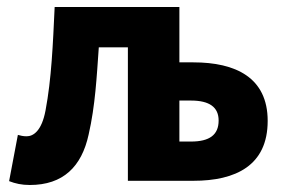

<svg xmlns="http://www.w3.org/2000/svg" viewBox="-20 -516 820 548"><path d="M65 12C160 12 213 -40 233 -132C252 -215 256 -297 262 -381H345V0H532C652 0 744 -43 744 -171C744 -295 652 -338 532 -338H492V-496H136C131 -389 127 -291 110 -201C99 -142 75 -127 56 -127C46 -127 38 -129 31 -131L6 1C24 8 42 12 65 12ZM492 -112V-229H525C578 -229 604 -210 604 -172C604 -131 578 -112 525 -112Z"/></svg>

Font: Giro Sans Regular
Style: Bold
Weight: 700
Designer: Paul D. Hunt
Foundry: Adobe Systems Incorporated
Version: Version 1.000;PS 1.0;hotconv 1.0.88;makeotf.lib2.5.647800